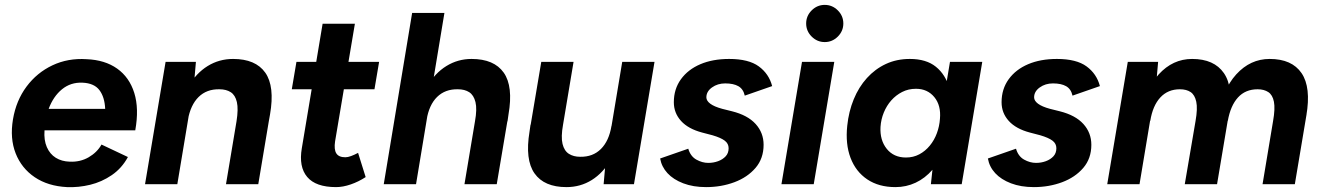

<svg xmlns="http://www.w3.org/2000/svg" viewBox="-20 -753 5404 785"><path d="M254 12Q176 8 122 -28.5Q68 -65 44 -126Q20 -187 33 -265Q46 -342 88.5 -399Q131 -456 194.5 -486Q258 -516 334 -511Q409 -508 459 -472.5Q509 -437 529 -373Q549 -309 533 -220H162Q159 -180 171.5 -151.5Q184 -123 208 -108Q232 -93 265 -92Q308 -90 342.5 -110Q377 -130 395 -162L503 -111Q478 -65 437 -37Q396 -9 348.5 2.5Q301 14 254 12ZM179 -308H410Q408 -356 386.5 -384.5Q365 -413 317 -415Q269 -417 233.5 -388Q198 -359 179 -308Z M573 0 657 -500H781L773 -408L705 0ZM904 0 947 -257 1082 -275 1036 0ZM947 -257Q955 -307 948.5 -335.5Q942 -364 923.5 -376Q905 -388 877 -388Q825 -389 792 -356.5Q759 -324 748 -262L704 -263Q717 -343 749.5 -398.5Q782 -454 829 -483Q876 -512 933 -512Q1025 -512 1064.5 -456Q1104 -400 1084 -285L1079 -257Z M1354 12Q1271 12 1236 -29.5Q1201 -71 1214 -147L1299 -656H1431L1350 -175Q1345 -142 1355 -126Q1365 -110 1392 -110Q1402 -110 1415.5 -115Q1429 -120 1444 -128L1475 -29Q1446 -10 1414 1Q1382 12 1354 12ZM1173 -388 1192 -500H1530L1511 -388Z M1549 0 1665 -700H1797L1681 0ZM1879 0 1922 -257 2056 -267 2011 0ZM1922 -257Q1931 -307 1924 -335.5Q1917 -364 1898.5 -376Q1880 -388 1852 -388Q1800 -389 1767 -356.5Q1734 -324 1724 -262L1680 -263Q1693 -343 1725.5 -398.5Q1758 -454 1805 -483Q1852 -512 1908 -512Q2000 -512 2039.5 -456Q2079 -400 2059 -285L2055 -257Z M2448 0 2456 -92 2524 -500H2656L2572 0ZM2148 -233 2193 -500H2325L2282 -243ZM2282 -243Q2273 -193 2280 -164.5Q2287 -136 2306 -124Q2325 -112 2352 -112Q2404 -111 2437 -144Q2470 -177 2480 -238L2524 -237Q2511 -157 2478.5 -101.5Q2446 -46 2399.5 -17Q2353 12 2296 12Q2205 12 2165.5 -44Q2126 -100 2145 -215L2149 -243Z M2867 12Q2814 12 2773.5 -3.5Q2733 -19 2709 -45Q2685 -71 2679 -105L2794 -145Q2803 -114 2827 -100.5Q2851 -87 2876 -87Q2897 -87 2916 -94Q2935 -101 2947 -114Q2959 -127 2959 -147Q2959 -166 2943 -178Q2927 -190 2893 -200L2851 -211Q2794 -226 2764.5 -258.5Q2735 -291 2735 -335Q2735 -389 2764 -429Q2793 -469 2843.5 -490.5Q2894 -512 2961 -512Q3041 -512 3082.5 -481.5Q3124 -451 3137 -401L3025 -362Q3019 -389 2999 -400.5Q2979 -412 2945 -412Q2914 -412 2891 -395.5Q2868 -379 2868 -355Q2868 -341 2884 -329Q2900 -317 2933 -308L2973 -298Q3037 -282 3069.5 -246Q3102 -210 3102 -161Q3102 -105 3069 -66.5Q3036 -28 2982.5 -8Q2929 12 2867 12Z M3175 0 3259 -500H3391L3307 0ZM3352 -581Q3321 -581 3298.5 -603.5Q3276 -626 3276 -657Q3276 -688 3298.5 -710.5Q3321 -733 3352 -733Q3383 -733 3405.5 -710.5Q3428 -688 3428 -657Q3428 -626 3405.5 -603.5Q3383 -581 3352 -581Z M3786 0 3796 -93 3864 -500H3996L3912 0ZM3641 12Q3573 12 3526 -19.5Q3479 -51 3457.5 -107.5Q3436 -164 3444 -239Q3450 -297 3470.5 -347Q3491 -397 3524.5 -434Q3558 -471 3602 -491.5Q3646 -512 3700 -512Q3767 -512 3806.5 -480Q3846 -448 3861.5 -392.5Q3877 -337 3868 -263Q3862 -196 3842.5 -145Q3823 -94 3792.5 -59Q3762 -24 3723.5 -6Q3685 12 3641 12ZM3684 -109Q3714 -109 3738.5 -122Q3763 -135 3781.5 -157.5Q3800 -180 3810.5 -208.5Q3821 -237 3823 -267Q3828 -322 3800 -356Q3772 -390 3725 -390Q3694 -390 3668.5 -377Q3643 -364 3624 -342.5Q3605 -321 3593.5 -293Q3582 -265 3580 -234Q3577 -180 3605.5 -144.5Q3634 -109 3684 -109Z M4207 12Q4154 12 4113.5 -3.5Q4073 -19 4049 -45Q4025 -71 4019 -105L4134 -145Q4143 -114 4167 -100.5Q4191 -87 4216 -87Q4237 -87 4256 -94Q4275 -101 4287 -114Q4299 -127 4299 -147Q4299 -166 4283 -178Q4267 -190 4233 -200L4191 -211Q4134 -226 4104.5 -258.5Q4075 -291 4075 -335Q4075 -389 4104 -429Q4133 -469 4183.5 -490.5Q4234 -512 4301 -512Q4381 -512 4422.5 -481.5Q4464 -451 4477 -401L4365 -362Q4359 -389 4339 -400.5Q4319 -412 4285 -412Q4254 -412 4231 -395.5Q4208 -379 4208 -355Q4208 -341 4224 -329Q4240 -317 4273 -308L4313 -298Q4377 -282 4409.5 -246Q4442 -210 4442 -161Q4442 -105 4409 -66.5Q4376 -28 4322.5 -8Q4269 12 4207 12Z M4507 0 4591 -500H4715L4707 -408L4639 0ZM4824 0 4868 -258 5004 -286 4956 0ZM4868 -258Q4877 -309 4871 -337Q4865 -365 4848 -376.5Q4831 -388 4804 -388Q4755 -388 4724 -354.5Q4693 -321 4683 -259L4640 -266Q4660 -386 4717.5 -449Q4775 -512 4854 -512Q4944 -512 4984 -454Q5024 -396 5004 -280ZM5142 0 5185 -258 5322 -286 5274 0ZM5185 -258Q5194 -309 5188.5 -337Q5183 -365 5165.5 -376.5Q5148 -388 5122 -388Q5072 -388 5041.5 -354.5Q5011 -321 5000 -259L4957 -266Q4977 -386 5034.5 -449Q5092 -512 5171 -512Q5262 -512 5301.5 -454Q5341 -396 5321 -280Z"/></svg>

Font: Figtree
Style: Bold Italic
Weight: 700
Italic angle: -9.5°
Foundry: Erik Kennedy
Version: Version 2.001;gftools[0.9.30]